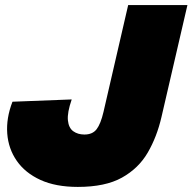

<svg xmlns="http://www.w3.org/2000/svg" viewBox="-20 -724 757 755"><path d="M286 11Q199 11 139 -16.5Q79 -44 46 -91.5Q13 -139 8.5 -199Q4 -259 29 -324L262 -333Q244 -281 247 -251Q250 -221 268 -208Q286 -195 312 -195Q344 -195 360 -216Q376 -237 387 -284L484 -704H717L615 -264Q597 -186 561 -124Q525 -62 459.5 -25.5Q394 11 286 11Z"/></svg>

Font: Prodigy Sans Black
Style: Italic
Weight: 900
Italic angle: -13°
Designer: Wei Huang
Foundry: Wei Huang
Version: Version 1.003; ttfautohint (v1.8.3)